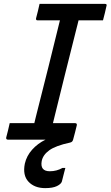

<svg xmlns="http://www.w3.org/2000/svg" viewBox="-20 -720 570 990"><path d="M184 -700H521Q533 -700 529 -689Q525 -670 520.5 -652Q516 -634 511 -615H385Q383 -605 380 -594.5Q377 -584 375 -575Q344 -453 313.5 -330Q283 -207 253 -85H367Q378 -85 376 -74Q372 -56 367 -37.5Q362 -19 357 0Q356 4 353 8.5Q350 13 342 15Q267 31 234 55Q201 79 195 111Q186 163 237 163Q272 163 302 146H317Q314 157 310.5 170.5Q307 184 299 216Q295 229 273.5 239.5Q252 250 213 250Q158 250 127 217Q96 184 108 124Q117 84 145.5 52Q174 20 215 0H20Q15 0 13 -3.5Q11 -7 12 -11Q17 -30 21.5 -48Q26 -66 30 -85H157Q160 -98 163.5 -112Q167 -126 170 -138Q200 -256 230 -376Q260 -496 289 -615H174Q168 -615 166.5 -618.5Q165 -622 166 -626Q171 -645 175.5 -663Q180 -681 184 -700Z"/></svg>

Font: Recursive Sn Lnr St
Style: Italic
Weight: 400
Italic angle: -15°
Version: Version 1.079;hotconv 1.0.112;makeotfexe 2.5.65598; ttfautoh